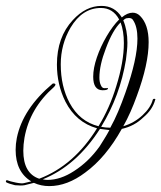

<svg xmlns="http://www.w3.org/2000/svg" viewBox="-40 -544 547 651"><path d="M127 87Q99 87 75 76Q67 78 59 80Q51 82 43 84Q31 86 11 84Q-10 79 -19 74Q-20 73 -20 71Q-20 67 -16 67Q-6 71 13.5 75Q33 79 41 77L66 71Q13 39 13 -36Q13 -46 14 -56Q15 -66 17 -76Q37 -175 138 -260Q139 -261 141 -261Q148 -261 148 -257Q148 -254 143 -249Q61 -177 43 -77Q41 -65 40 -54Q39 -43 39 -33Q39 44 93 62Q211 17 289 -109Q218 -129 182 -199Q153 -257 153 -325Q153 -418 207 -476Q251 -524 304 -524Q349 -524 373 -485Q392 -501 410 -501Q424 -501 435 -490Q464 -461 464 -401Q464 -327 424 -219Q414 -191 402.5 -165Q391 -139 378 -116Q415 -127 443 -153Q471 -179 478 -206Q480 -209 482 -209Q489 -209 486 -205Q477 -172 446 -146Q415 -116 373 -107Q319 -10 249 41Q188 87 127 87ZM294 -116Q332 -178 354 -251Q380 -334 380 -398Q380 -438 369 -468Q342 -442 319 -380Q297 -323 297 -281Q297 -265 302 -255Q306 -245 314 -245Q327 -245 324 -246Q326 -246 326 -244Q326 -238 308 -238Q276 -238 276 -284Q276 -313 288.5 -349.5Q301 -386 321.5 -421Q342 -456 364 -478Q343 -517 302 -517Q239 -517 199 -450Q166 -393 166 -326Q166 -251 196 -195Q230 -132 294 -116ZM334 -111Q348 -136 360.5 -165.5Q373 -195 385 -229Q426 -344 426 -413Q426 -454 411 -476Q407 -483 397 -483Q393 -483 388.5 -482Q384 -481 379 -476L378 -475Q392 -442 392 -399Q392 -386 390.5 -371.5Q389 -357 387 -341Q367 -219 303 -114Q318 -111 334 -111ZM121 66Q165 66 211 36Q261 4 298 -48Q306 -61 314.5 -74.5Q323 -88 331 -103Q323 -104 315 -105Q307 -106 299 -107Q219 18 105 64Q109 65 113 65.5Q117 66 121 66Z"/></svg>

Font: Passions Conflict
Style: Regular
Weight: 400
Designer: Robert E. Leuschke
Foundry: Robert E. Leuschke
Version: Version 1.010; ttfautohint (v1.8.3)